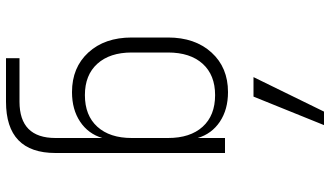

<svg xmlns="http://www.w3.org/2000/svg" viewBox="-250 -670 1100 640"><g transform="rotate(90 300.0 -350.0)"><path d="M174 180V135H319Q440 135 440 15V-141Q426 -94 385.5 -67Q345 -40 287 -40Q205 -40 155 -94.5Q105 -149 105 -239V-360Q105 -450 155 -505Q205 -560 287 -560Q345 -560 385.5 -533Q426 -506 440 -459V-550H490V15Q490 180 319 180ZM297 -83Q365 -83 402.5 -124.5Q440 -166 440 -239V-360Q440 -434 402.5 -475.5Q365 -517 297 -517Q230 -517 192.5 -475.5Q155 -434 155 -360V-239Q155 -166 192.5 -124.5Q230 -83 297 -83ZM397 -880 302 -645H237L352 -880Z"/></g></svg>

Font: JetBrains Mono NL Thin
Style: Regular
Weight: 100
Monospace: yes
Designer: Philipp Nurullin, Konstantin Bulenkov
Foundry: JetBrains
Version: Version 2.305; ttfautohint (v1.8.4.7-5d5b)